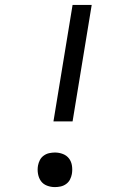

<svg xmlns="http://www.w3.org/2000/svg" viewBox="-20 -755 540 783"><path d="M198 -260 276 -735H354L276 -260ZM204 8Q187 8 171.5 2Q156 -4 147 -16.5Q138 -29 135 -46Q132 -63 135 -80Q137 -91 142.5 -102Q148 -113 158.5 -120.5Q169 -128 181 -130.5Q193 -133 204 -133Q221 -133 236.5 -127Q252 -121 261.5 -108.5Q271 -96 273.5 -79Q276 -62 273 -45Q271 -34 265.5 -23Q260 -12 249.5 -4.5Q239 3 227 5.5Q215 8 204 8Z"/></svg>

Font: Iosevka
Style: Italic
Weight: 400
Italic angle: -9°
Monospace: yes
Designer: Belleve Invis
Foundry: Belleve Invis
Version: Version 32.5.0; ttfautohint (v1.8.4)